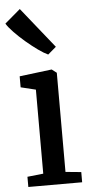

<svg xmlns="http://www.w3.org/2000/svg" viewBox="-67 -913 453 947"><g transform="rotate(-5 159.0 -439.0)"><path d="M34 0V-50.5L113 -59V-475L39 -493V-547.5L197 -567H199.5L223 -549V-58L300.5 -50.5V0ZM188 -642.5Q169 -651 140.5 -671.2Q112 -691.5 81.5 -717.5Q51 -743.5 26.8 -768.8Q2.5 -794 -8.5 -812.5L68.5 -878L229.5 -677L189 -642.5Z"/></g></svg>

Font: Merriweather 20pt Medium
Style: Regular
Weight: 500
Version: Version 2.100